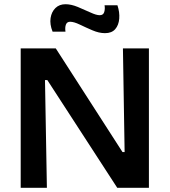

<svg xmlns="http://www.w3.org/2000/svg" viewBox="-20 -889 803 909"><path d="M78 0V-660H244L560 -169H570L562 -660H685V0H535L204 -510H193L202 0ZM477 -732Q449 -732 417.5 -745.5Q386 -759 358 -772.5Q330 -786 312 -786Q297 -786 292 -772.5Q287 -759 290 -739H229Q215 -774 219.5 -803.5Q224 -833 242.5 -851Q261 -869 290 -869Q317 -869 348.5 -856Q380 -843 408 -830Q436 -817 452 -817Q469 -817 473.5 -832Q478 -847 475 -864H536Q547 -831 544.5 -800.5Q542 -770 525.5 -751Q509 -732 477 -732Z"/></svg>

Font: Bricolage Grotesque 12pt SemiBold
Style: Regular
Weight: 600
Designer: Mathieu Triay
Foundry: Atelier Triay
Version: Version 1.001; ttfautohint (v1.8.4.7-5d5b);gftools[0.9.33.de